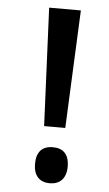

<svg xmlns="http://www.w3.org/2000/svg" viewBox="-53 -749 450 796"><g transform="rotate(5 172.5 -351.5)"><path d="M141 -223H229L251 -714H119ZM117 -64C117 -15 142 11 185 11C226 11 253 -14 253 -64C253 -115 228 -139 185 -139C140 -139 117 -113 117 -64Z"/></g></svg>

Font: Noto Sans Gurmukhi UI ExtraCondensed SemiBold
Style: Regular
Weight: 600
Width: 2
Designer: Jelle Bosma - Monotype Design Team
Foundry: Monotype Imaging Inc.
Version: Version 2.004